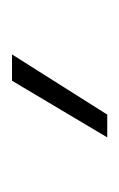

<svg xmlns="http://www.w3.org/2000/svg" viewBox="41 -793 199 321"><g transform="rotate(-90 140.5 -632.5)"><path d="M71.3 -552.7H109.4L210 -711.9H166Z"/></g></svg>

Font: Estedad ExtraLight
Style: Regular
Weight: 200
Designer: Amin Abedi
Version: Version 7.3